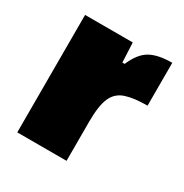

<svg xmlns="http://www.w3.org/2000/svg" viewBox="-127 -620 693 722"><g transform="rotate(30 219.0 -259.0)"><path d="M44 0V-510H251L255 -425H265Q288 -479 322.5 -498.5Q357 -518 418 -518V-332Q359 -332 323.5 -320Q288 -308 273 -273.5Q258 -239 258 -171V0Z"/></g></svg>

Font: Saira Black
Style: Regular
Weight: 900
Designer: Hector Gatti with collaboration of the Omnibus-Type team
Foundry: Omnibus-Type
Version: Version 1.100; ttfautohint (v1.8.3)